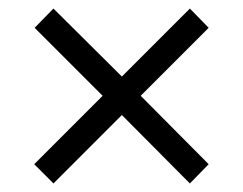

<svg xmlns="http://www.w3.org/2000/svg" viewBox="-20 -571 568 449"><path d="M105 -142 60 -187 220 -347 61 -506 105 -551 265 -392 424 -551 468 -506 309 -347 468 -187 424 -142 265 -302Z"/></svg>

Font: MuseoModerno SemiBold Light
Style: Regular
Weight: 300
Version: Version 1.001